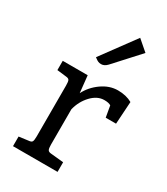

<svg xmlns="http://www.w3.org/2000/svg" viewBox="-190 -849 811 933"><g transform="rotate(30 216.0 -382.5)"><path d="M428 -471 420 -345H362L351 -408Q339 -416 314 -416Q275 -416 242 -381Q209 -346 197 -297V-98Q197 -77 201.5 -69.5Q206 -62 220 -61L291 -54V0H41V-54L94 -61Q109 -62 113 -69.5Q117 -77 117 -98V-384Q117 -406 113 -413.5Q109 -421 94 -422L43 -428V-480H183L193 -385Q215 -429 258 -459.5Q301 -490 348 -490Q394 -490 428 -471ZM174 -576 313 -765 372 -714 246 -576Q230 -559 212 -559Q202 -559 194.5 -562.5Q187 -566 181.5 -570.5Q176 -575 174 -576Z"/></g></svg>

Font: Enriqueta
Style: Regular
Weight: 400
Designer: Viviana Monsalve, Gustavo Ibarra
Foundry: 72Puntos
Version: Version 2.000